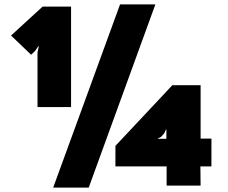

<svg xmlns="http://www.w3.org/2000/svg" viewBox="-20 -840 1033 870"><path d="M938 -86H888L889 1H735V-86H503V-179L761 -454H889V-212H938ZM684 -820 382 10H221L524 -820ZM302 -355H150V-602L156 -631H154L139 -609L121 -592L30 -679L173 -810H302ZM734 -253H732L725 -237L710 -220L696 -213V-211H734Z"/></svg>

Font: TypoPRO Sinkin Sans
Style: 900 X Black
Weight: 950
Designer: Keith Bates
Foundry: K-Type
Version: Sinkin Sans (version 1.0)  by Keith Bates   •   © 2014   www